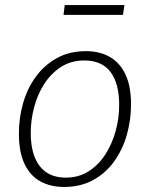

<svg xmlns="http://www.w3.org/2000/svg" viewBox="-20 -735 594 762"><path d="M321 -532Q375 -532 415 -509.5Q455 -487 477.5 -440.5Q500 -394 500 -320Q500 -259 483.5 -200.5Q467 -142 433.5 -95Q400 -48 350 -20.5Q300 7 234 7Q181 7 140.5 -15Q100 -37 77.5 -84Q55 -131 55 -205Q55 -267 71.5 -325Q88 -383 121.5 -429.5Q155 -476 205 -504Q255 -532 321 -532ZM315 -495Q262 -495 222.5 -469.5Q183 -444 156 -402.5Q129 -361 115.5 -309.5Q102 -258 102 -208Q102 -122 137.5 -76Q173 -30 241 -30Q292 -30 331.5 -55Q371 -80 398 -122Q425 -164 439 -215Q453 -266 453 -318Q453 -404 418.5 -449.5Q384 -495 315 -495ZM474 -715 468 -676H232L237 -715Z"/></svg>

Font: Bitter Thin Light
Style: Italic
Weight: 300
Italic angle: -9°
Version: Version 2.002